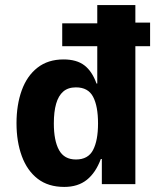

<svg xmlns="http://www.w3.org/2000/svg" viewBox="-20 -725 628 756"><path d="M233 11Q170 11 128.5 -21Q87 -53 66 -110Q45 -167 45 -240Q45 -312 65.5 -369Q86 -426 127.5 -458.5Q169 -491 230 -491Q282 -491 312.5 -467.5Q343 -444 360 -396H363V-543H225V-633H363V-705H513V-636H571V-543H513V0H381V-99H377Q357 -45 322 -17Q287 11 233 11ZM279 -97Q327 -97 346.5 -134.5Q366 -172 366 -239Q366 -307 346.5 -344Q327 -381 279 -381Q248 -381 229 -364.5Q210 -348 201 -316.5Q192 -285 192 -239Q192 -171 212.5 -134Q233 -97 279 -97Z"/></svg>

Font: Nunito Sans 7pt Condensed ExtraBold
Style: Regular
Weight: 800
Width: 3
Designer: Vernon Adams
Foundry: Vernon Adams
Version: Version 3.101;gftools[0.9.27]